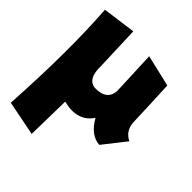

<svg xmlns="http://www.w3.org/2000/svg" viewBox="-208 -618 955 955"><g transform="rotate(45 269.5 -140.0)"><path d="M316.4 -467.3 482.9 -428.2Q491.2 -253.9 493.2 -176.3Q498.5 -120.6 545.9 -98.6L452.6 20Q387.7 15.6 344.2 -62Q292.5 16.1 180.7 -12.2L176.3 219.2L-6.8 183.1Q16.6 -206.5 -2.9 -475.1L172.9 -499L181.6 -259.8Q179.2 -173.8 234.4 -165Q320.8 -161.6 326.2 -231.9Z"/></g></svg>

Font: Lapsus Pro (theguybrush.com)
Style: Bold
Weight: 700
Designer: Jose Roses
Version: Version 1.00 February 9, 2018, initial release